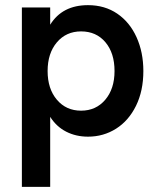

<svg xmlns="http://www.w3.org/2000/svg" viewBox="-20 -522 619 746"><path d="M65 -493H175V-426Q222 -502 322 -502Q387 -502 435.5 -469Q484 -436 510.5 -377.5Q537 -319 537 -246Q537 -169 508.5 -111Q480 -53 431 -22Q382 9 322 9Q275 9 237 -10.5Q199 -30 175 -68V204H65ZM425 -246Q425 -316 389.5 -358Q354 -400 295 -400Q237 -400 201 -357.5Q165 -315 165 -246Q165 -177 201 -134.5Q237 -92 295 -92Q353 -92 389 -134.5Q425 -177 425 -246Z"/></svg>

Font: Hanken Grotesk SemiBold
Style: Regular
Weight: 600
Designer: Alfredo Marco Pradil
Foundry: Hanken Design Co.
Version: Version 3.014